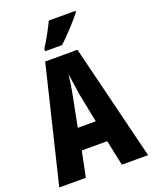

<svg xmlns="http://www.w3.org/2000/svg" viewBox="-168 -1021 884 1113"><g transform="rotate(-20 274.0 -465.0)"><path d="M438 -921V-930H274C253 -886 227 -837 193 -784V-770H298C346 -815 410 -885 438 -921ZM386 0H548L372 -714H173L0 0H164L196 -157H353ZM295 -464 330 -288H219L254 -466C264 -515 271 -563 275 -599C280 -561 287 -514 295 -464Z"/></g></svg>

Font: Noto Sans Armenian ExtraCondensed ExtraBold
Style: Regular
Weight: 800
Width: 2
Designer: Monotype Design Team
Foundry: Monotype Imaging Inc.
Version: Version 2.008